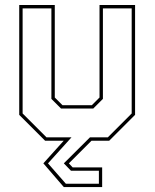

<svg xmlns="http://www.w3.org/2000/svg" viewBox="-20 -560 616 764"><path d="M234 184.5 152.5 90 233.5 0H159.5L56.5 -103V-540H198V-172L228.5 -141.5H345.5L376 -172V-540H517.5V-103L414.5 0H344L254 90L269 106H386.5V184.5ZM242 171H373.5V119.5H262.5L234 90L338 -13.5H409L504 -108.5V-526.5H389.5V-166.5L351 -128H223L184.5 -166.5V-526.5H70V-108.5L165 -13.5H264.5L171 90Z"/></svg>

Font: Tourney Thin
Style: Regular
Weight: 100
Designer: Tyler Finck
Foundry: Etcetera Type Co
Version: Version 1.015